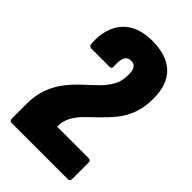

<svg xmlns="http://www.w3.org/2000/svg" viewBox="-204 -733 805 805"><g transform="rotate(45 199.0 -330.5)"><path d="M30 0Q16 0 16 -14V-100Q16 -155 32 -195.5Q48 -236 72.5 -267Q97 -298 124.5 -323Q152 -348 176.5 -372Q201 -396 216.5 -423Q232 -450 232 -484V-493Q232 -516 224 -527.5Q216 -539 198 -539Q178 -539 169.5 -522Q161 -505 164 -471Q166 -457 151 -457H44Q32 -457 30 -471Q24 -559 68.5 -610Q113 -661 202 -661Q288 -661 332.5 -618.5Q377 -576 377 -493Q377 -441 362.5 -402Q348 -363 324.5 -334Q301 -305 275.5 -280.5Q250 -256 226.5 -233Q203 -210 188.5 -184Q174 -158 174 -124H361Q374 -124 374 -110V-14Q374 0 361 0Z"/></g></svg>

Font: Sofia Sans Extra Condensed Black
Style: Regular
Weight: 900
Designer: Botio Nikoltchev, Ani Petrova
Foundry: lettersoup
Version: Version 4.101